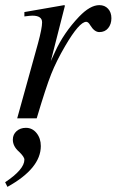

<svg xmlns="http://www.w3.org/2000/svg" viewBox="-22 -461 454 748"><path d="M176 -223 192 -258Q226 -333 286 -396Q329 -441 365 -441Q386 -441 399 -427Q412 -413 412 -390Q412 -367 399.5 -351.5Q387 -336 365 -336Q346 -336 330 -362Q322 -376 314 -376Q287 -376 232 -282Q198 -224 177.5 -172.5Q157 -121 121 0H45L126 -292Q142 -351 142 -374Q142 -400 104 -400Q96 -400 73 -397V-414L228 -441L231 -439ZM7 267 -2 249Q73 199 73 161Q73 150 52 130Q28 109 28 83Q28 63 42.5 50Q57 37 79 37Q104 37 120.5 57.5Q137 78 137 108Q137 195 7 267Z"/></svg>

Font: STIX
Style: Italic
Weight: 400
Italic angle: -16.33°
Designer: MicroPress Inc., with final additions and corrections provided by Coen Hoffman, Elsevier (retired)
Version: Version 1.1.1